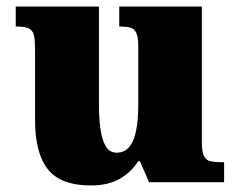

<svg xmlns="http://www.w3.org/2000/svg" viewBox="-20 -556 731 586"><path d="M257 10Q165 10 126 -39.5Q87 -89 87 -189V-402Q87 -431 84 -446.5Q81 -462 69.5 -468.5Q58 -475 32 -475H28V-536H282V-234Q282 -192 287 -159.5Q292 -127 303.5 -108.5Q315 -90 336 -90Q360 -90 374.5 -107.5Q389 -125 395.5 -157.5Q402 -190 402 -235V-417Q402 -444 395.5 -456.5Q389 -469 377 -472Q365 -475 348 -475H344V-536H596V-121Q596 -93 602.5 -80Q609 -67 622 -64Q635 -61 652 -61H664V0H435L407 -64H402Q380 -30 345 -10Q310 10 257 10Z"/></svg>

Font: Noto Serif Bengali Black
Style: Regular
Weight: 900
Version: Version 2.003